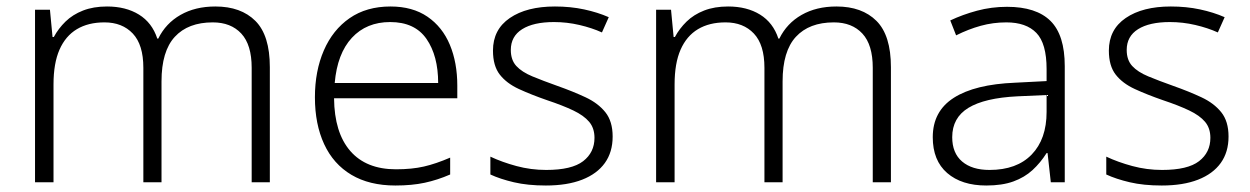

<svg xmlns="http://www.w3.org/2000/svg" viewBox="-20 -562 3854 592"><path d="M88 0V-532H134L142 -448H146Q160 -474 182 -495.5Q204 -517 236 -529.5Q268 -542 310 -542Q368 -542 408.5 -517Q449 -492 465 -443H468Q491 -490 536.5 -516Q582 -542 644 -542Q723 -542 767.5 -497.5Q812 -453 812 -355V0H756V-353Q756 -424 724 -458.5Q692 -493 636 -493Q560 -493 519 -448.5Q478 -404 478 -311V0H422V-353Q422 -424 389.5 -458.5Q357 -493 302 -493Q252 -493 217 -472Q182 -451 163.5 -409Q145 -367 145 -302V0Z M1199 10Q1119 10 1063.5 -23Q1008 -56 979.5 -117.5Q951 -179 951 -262Q951 -343 978.5 -406.5Q1006 -470 1058 -506Q1110 -542 1184 -542Q1252 -542 1298 -510.5Q1344 -479 1367 -424Q1390 -369 1390 -298V-259H1010Q1011 -153 1060 -96.5Q1109 -40 1201 -40Q1250 -40 1287 -48.5Q1324 -57 1368 -76V-24Q1329 -7 1289.5 1.5Q1250 10 1199 10ZM1012 -306H1331Q1331 -390 1295 -442Q1259 -494 1183 -494Q1110 -494 1065 -445.5Q1020 -397 1012 -306Z M1663 10Q1607 10 1564.5 0Q1522 -10 1492 -24V-79Q1528 -62 1572.5 -50Q1617 -38 1664 -38Q1743 -38 1778 -65Q1813 -92 1813 -137Q1813 -167 1796.5 -186.5Q1780 -206 1747.5 -221.5Q1715 -237 1667 -253Q1618 -270 1580 -287.5Q1542 -305 1521 -332Q1500 -359 1500 -406Q1500 -471 1552 -506.5Q1604 -542 1691 -542Q1739 -542 1781 -533Q1823 -524 1857 -509L1836 -462Q1805 -476 1766.5 -485Q1728 -494 1688 -494Q1625 -494 1590 -472Q1555 -450 1555 -408Q1555 -377 1572 -358.5Q1589 -340 1621.5 -326.5Q1654 -313 1699 -297Q1747 -280 1785.5 -262Q1824 -244 1846.5 -216Q1869 -188 1869 -141Q1869 -93 1845 -59.5Q1821 -26 1775 -8Q1729 10 1663 10Z M2003 0V-532H2049L2057 -448H2061Q2075 -474 2097 -495.5Q2119 -517 2151 -529.5Q2183 -542 2225 -542Q2283 -542 2323.5 -517Q2364 -492 2380 -443H2383Q2406 -490 2451.5 -516Q2497 -542 2559 -542Q2638 -542 2682.5 -497.5Q2727 -453 2727 -355V0H2671V-353Q2671 -424 2639 -458.5Q2607 -493 2551 -493Q2475 -493 2434 -448.5Q2393 -404 2393 -311V0H2337V-353Q2337 -424 2304.5 -458.5Q2272 -493 2217 -493Q2167 -493 2132 -472Q2097 -451 2078.5 -409Q2060 -367 2060 -302V0Z M3021 10Q2945 10 2900.5 -28.5Q2856 -67 2856 -139Q2856 -219 2921 -260.5Q2986 -302 3110 -307L3207 -312V-349Q3207 -428 3175.5 -460.5Q3144 -493 3083 -493Q3042 -493 3004 -482.5Q2966 -472 2928 -453L2910 -499Q2948 -517 2992.5 -529Q3037 -541 3085 -541Q3175 -541 3219 -497.5Q3263 -454 3263 -358V0H3220L3210 -90H3207Q3188 -60 3163.5 -37.5Q3139 -15 3104.5 -2.5Q3070 10 3021 10ZM3031 -38Q3115 -38 3161 -85.5Q3207 -133 3207 -217V-269L3117 -265Q3016 -260 2966 -229.5Q2916 -199 2916 -139Q2916 -90 2946.5 -64Q2977 -38 3031 -38Z M3562 10Q3506 10 3463.5 0Q3421 -10 3391 -24V-79Q3427 -62 3471.5 -50Q3516 -38 3563 -38Q3642 -38 3677 -65Q3712 -92 3712 -137Q3712 -167 3695.5 -186.5Q3679 -206 3646.5 -221.5Q3614 -237 3566 -253Q3517 -270 3479 -287.5Q3441 -305 3420 -332Q3399 -359 3399 -406Q3399 -471 3451 -506.5Q3503 -542 3590 -542Q3638 -542 3680 -533Q3722 -524 3756 -509L3735 -462Q3704 -476 3665.5 -485Q3627 -494 3587 -494Q3524 -494 3489 -472Q3454 -450 3454 -408Q3454 -377 3471 -358.5Q3488 -340 3520.5 -326.5Q3553 -313 3598 -297Q3646 -280 3684.5 -262Q3723 -244 3745.5 -216Q3768 -188 3768 -141Q3768 -93 3744 -59.5Q3720 -26 3674 -8Q3628 10 3562 10Z"/></svg>

Font: Noto Sans Symbols Light
Style: Regular
Weight: 300
Version: Version 2.002